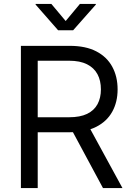

<svg xmlns="http://www.w3.org/2000/svg" viewBox="-20 -962 679 982"><path d="M86.9 0V-727.5H336.9Q418.5 -727.5 472.7 -699.2Q526.9 -670.9 554.2 -620.6Q581.5 -570.3 581.5 -504.9Q581.5 -439.9 554 -390.4Q526.4 -340.8 471.9 -313.2Q417.5 -285.6 335.9 -285.6H134.8V-362.3H333.5Q389.6 -362.3 425.5 -379.6Q461.4 -397 478.8 -429.2Q496.1 -461.4 496.1 -504.9Q496.1 -549.8 478.5 -582.5Q460.9 -615.2 425 -633.3Q389.2 -651.4 333 -651.4H172.9V0ZM506.8 0 330.6 -327.6H427.7L606.4 0ZM242.7 -941.9 315.9 -854.5 388.7 -941.9H470.2V-938.5L354 -807.1H277.3L162.1 -938.5V-941.9Z"/></svg>

Font: V-Inter
Style: Regular-375
Weight: 375
Designer: Rasmus Andersson
Foundry: rsms
Version: Version 4.000;git-4146feb